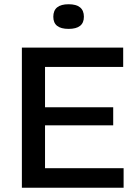

<svg xmlns="http://www.w3.org/2000/svg" viewBox="-20 -884 641 904"><path d="M83 0V-660H560V-569H192V-379H513V-294H192V-92H562V0ZM303 -748Q231 -748 231 -805Q231 -864 303 -864Q375 -864 375 -805Q375 -748 303 -748Z"/></svg>

Font: Bricolage Grotesque 12pt Medium
Style: Regular
Weight: 500
Designer: Mathieu Triay
Foundry: Atelier Triay
Version: Version 1.001; ttfautohint (v1.8.4.7-5d5b);gftools[0.9.33.de